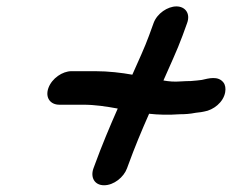

<svg xmlns="http://www.w3.org/2000/svg" viewBox="-20 -583 706 584"><path d="M382.5 -355.8C350 -361.7 309.9 -366.5 269.4 -366.5H197.4C170.4 -366.5 138.1 -345.1 127.3 -315.5C116.6 -285.9 133.3 -264.5 160.3 -264.5H232.3C269.9 -264.5 303.2 -259.1 338.1 -252.8C314.3 -199 289.5 -140 268 -81L264.3 -71C254.5 -44 267 -19.5 296.6 -19.5C326.2 -19.5 356.5 -44 366.3 -71L370 -81C389.6 -134.9 410.3 -184.5 433.5 -237C460.9 -233.9 492.3 -233 527.2 -235.5C543.4 -235.6 556.6 -236.3 575.7 -240L591.3 -241.9C594.5 -242.2 597.8 -243.1 600.9 -243.7C629.2 -248.3 659.3 -271.6 664.9 -302.2C667 -313.9 665.4 -324.9 659.4 -332.4C643.1 -352.9 614.8 -344.7 593.8 -339.9L579.5 -338.2C574.4 -337.6 571.1 -337.3 560.1 -336.5C552.9 -336.5 540.3 -336.1 530.3 -335.4C509.4 -333.8 495.5 -335.1 477.1 -338.2C495.1 -379.9 518.3 -428.2 535.4 -475L549.2 -513C559.9 -542.3 543.2 -563.5 516.6 -563.5C490 -563.5 457.9 -542.3 447.2 -513L433.4 -475C420.1 -438.4 400.8 -397.2 382.5 -355.8Z"/></svg>

Font: Take Off
Style: Hosehead
Weight: 400
Foundry: Cannot Into Space Fonts
Version: Version 0.89